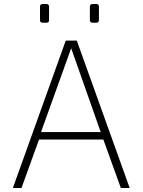

<svg xmlns="http://www.w3.org/2000/svg" viewBox="-20 -935 709 955"><path d="M44 0 307 -733H362L625 0H581L494 -241H174L87 0ZM184 -278H481L334 -695ZM441 -822Q427 -822 427 -835V-902Q427 -915 441 -915H459Q466 -915 469 -911.5Q472 -908 472 -902V-835Q472 -822 459 -822ZM192 -822Q179 -822 179 -835V-902Q179 -915 192 -915H211Q218 -915 221 -911.5Q224 -908 224 -902V-835Q224 -822 211 -822Z"/></svg>

Font: Exo Thin ExtraLight
Style: Regular
Weight: 250
Version: Version 2.000